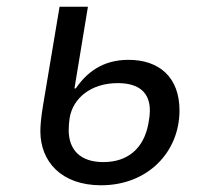

<svg xmlns="http://www.w3.org/2000/svg" viewBox="-20 -536 640 568"><path d="M279.1 12.1C417.6 12.1 511 -86.6 511 -209.2C511 -308.2 450.3 -359 360.1 -359C283.4 -359 236.5 -321.4 204.2 -274.5H200.3L240.1 -516H156.2L106.9 -221.6C101.6 -189.3 99.4 -164.4 99.4 -148.1C99.4 -57.9 161.6 12.1 279.1 12.1ZM183.2 -151.6C183.2 -161.9 184.3 -175.4 186.1 -187.5C196 -245.4 248.6 -290.1 328.5 -290.1C392 -290.1 423.3 -261.4 423.3 -209.2C423.3 -196.7 421.2 -181.8 419 -170.5C405.5 -96.6 357.6 -56.5 285.9 -56.5C216.6 -56.5 183.2 -93.4 183.2 -151.6Z"/></svg>

Font: Margiela Mono Italic Text It
Style: Regular
Weight: 400
Designer: Mike Abbink, Paul van der Laan, Pieter van Rosmalen
Foundry: Bold Monday
Version: Version 2.003 2021